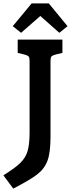

<svg xmlns="http://www.w3.org/2000/svg" viewBox="-60 -953 418 1129"><path d="M114 -177V-594Q114 -613 109 -620Q104 -627 85 -632L44 -642V-720H307V-642L266 -632Q247 -627 242 -620Q237 -613 237 -594V-148Q237 -57 219.5 -9Q202 39 159.5 72Q117 105 18 156L-40 78Q29 35 60 4.5Q91 -26 102.5 -65.5Q114 -105 114 -177ZM289 -760 177 -859 64 -760 15 -799 126 -933H227L337 -799Z"/></svg>

Font: Enriqueta SemiBold
Style: Regular
Weight: 600
Designer: Viviana Monsalve, Gustavo Ibarra
Foundry: 72Puntos
Version: Version 2.000